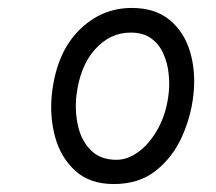

<svg xmlns="http://www.w3.org/2000/svg" viewBox="-20 -1055 544 483"><path d="M266 -592Q206.5 -592 170 -624.8Q133.5 -657.5 119 -709.2Q104.5 -761 110.5 -818.5Q122 -921.5 178.2 -978.2Q234.5 -1035 311.5 -1035Q371 -1035 407.5 -1004.2Q444 -973.5 458.5 -923.5Q473 -873.5 466.5 -816Q460.5 -761 437 -709.5Q413.5 -658 371.2 -625Q329 -592 266 -592ZM172 -812.5Q168 -774 176.5 -737.2Q185 -700.5 208.8 -676.8Q232.5 -653 273 -653Q302.5 -653 330.8 -674.8Q359 -696.5 379.2 -734.8Q399.5 -773 404.5 -822Q407 -844 404.2 -870Q401.5 -896 391.2 -919.5Q381 -943 361 -958Q341 -973 308.5 -973Q256.5 -973 218.5 -930.2Q180.5 -887.5 172 -812.5Z"/></svg>

Font: Edu SA Hand
Style: Regular
Weight: 400
Designer: Tina and Corey Anderson, Eben Sorkin, Mirko Velimirovic
Foundry: Google for Education
Version: Version 2.000